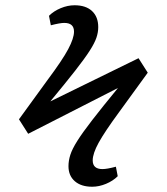

<svg xmlns="http://www.w3.org/2000/svg" viewBox="-20 -620 633 729"><path d="M330 89Q288 89 264 68Q240 47 240 11Q240 -10 247 -32Q254 -54 273.5 -85Q293 -116 330.5 -164.5Q368 -213 428 -286L87 -112L52 -167L161 -317Q217 -392 239 -433.5Q261 -475 261 -500Q261 -533 224 -533Q208 -533 173 -524L166 -560Q184 -578 210.5 -589Q237 -600 263 -600Q306 -600 329.5 -578Q353 -556 353 -517Q353 -497 346 -476.5Q339 -456 320 -426.5Q301 -397 265 -351Q229 -305 171 -235L506 -399L541 -344L432 -194Q377 -119 354.5 -78Q332 -37 332 -11Q332 22 369 22Q386 22 420 13L427 49Q409 67 382.5 78Q356 89 330 89Z"/></svg>

Font: Literata 7pt
Style: Italic
Weight: 400
Italic angle: -2°
Designer: Latin by Veronika Burian and Jose Scaglione. Greek by Irene Vlachou. Cyrillic by Vera Evstafieva
Foundry: TypeTogether
Version: Version 3.002